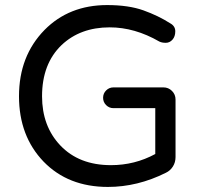

<svg xmlns="http://www.w3.org/2000/svg" viewBox="-20 -728 784 758"><path d="M418 -76Q512 -76 593 -120V-301H428Q411 -301 399 -313Q387 -325 387 -342Q387 -359 399 -371Q411 -383 428 -383H625Q645 -383 659 -369Q673 -355 673 -335V-108Q673 -87 662.5 -70.5Q652 -54 635 -46Q523 10 406 10Q249 10 152 -90Q55 -191 55 -348Q55 -507 156 -610Q253 -708 403 -708Q488 -708 546.5 -687Q605 -666 652 -636Q672 -625 672 -604.5Q672 -584 661 -571.5Q650 -559 634.5 -559Q619 -559 609 -564Q512 -620 413 -620Q297 -620 223 -550Q146 -476 146 -348Q146 -230 218 -154Q292 -76 418 -76Z"/></svg>

Font: Varela Round
Style: Regular
Weight: 400
Designer: Joe Prince
Foundry: Joe Prince
Version: Version 1.000